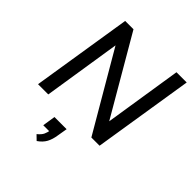

<svg xmlns="http://www.w3.org/2000/svg" viewBox="-265 -853 1273 1273"><g transform="rotate(45 371.5 -216.0)"><path d="M44 0 156 -705H234L569 -130H547L637 -705H733L621 0H544L208 -575H230L140 0ZM304 273 271 241Q297 220 306 200.5Q315 181 319 155L340 168H261L275 77H389L377 148Q371 189 355 219Q339 249 304 273Z"/></g></svg>

Font: Nunito Sans 12pt SemiBold
Style: Italic
Weight: 600
Italic angle: -9°
Designer: Vernon Adams
Foundry: Vernon Adams
Version: Version 3.101;gftools[0.9.27]